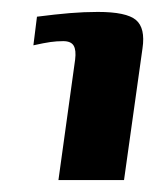

<svg xmlns="http://www.w3.org/2000/svg" viewBox="-20 -548 260 322"><path d="M78 -246 106 -448Q108 -464 103.5 -471.5Q99 -479 86 -479Q75 -479 64.5 -477.5Q54 -476 36 -472L42 -520Q73 -524 97 -526Q121 -528 144 -528Q192 -528 208 -514.5Q224 -501 219 -467L188 -246Z"/></svg>

Font: Genos Thin
Style: Bold Italic
Weight: 700
Italic angle: -8°
Version: Version 1.010